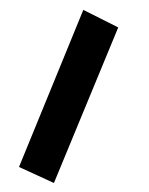

<svg xmlns="http://www.w3.org/2000/svg" viewBox="-107 -333 538 691"><g transform="rotate(-5 161.5 12.5)"><path d="M-60.1 249.5 219.7 -293.5 339.4 -219.7 60.1 317.9Z"/></g></svg>

Font: Pinar ExtraBold
Style: Regular
Weight: 800
Designer: Amin Abedi
Version: Version 3.000